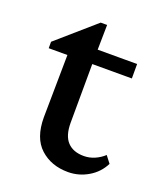

<svg xmlns="http://www.w3.org/2000/svg" viewBox="-104 -582 555 659"><g transform="rotate(20 173.0 -252.5)"><path d="M345.7 -67.4Q328.1 -32.2 293.9 -12.2Q259.8 7.8 220.7 7.8Q159.2 7.8 119.1 -28.8Q79.1 -65.4 79.1 -140.6L82 -369.1H13.7V-392.6L151.4 -512.7H174.8L172.9 -392.6L171.9 -154.3Q171.9 -107.4 192.9 -85Q213.9 -62.5 252.9 -62.5Q273.4 -62.5 292.5 -70.8Q311.5 -79.1 326.2 -92.8ZM130.9 -369.1V-421.9H317.4V-369.1Z"/></g></svg>

Font: Crimson Pro Medium
Style: Regular
Weight: 500
Designer: Jacques Le Bailly
Foundry: Baron von Fonthausen
Version: Version 1.003